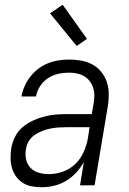

<svg xmlns="http://www.w3.org/2000/svg" viewBox="-20 -778 540 806"><path d="M154 8Q133 8 112.5 4Q92 0 75.5 -10.5Q59 -21 47.5 -37Q36 -53 30.5 -72Q25 -91 24.5 -112Q24 -133 27 -154Q31 -178 42 -201.5Q53 -225 73 -242.5Q93 -260 116.5 -271Q140 -282 164.5 -288.5Q189 -295 213 -297Q237 -299 262 -299H365L373 -343Q376 -360 376 -377Q376 -394 371 -409.5Q366 -425 356.5 -437.5Q347 -450 333.5 -458Q320 -466 303.5 -469.5Q287 -473 270 -473Q247 -473 224.5 -468Q202 -463 182 -450Q162 -437 148.5 -416.5Q135 -396 131 -373H70Q74 -395 83.5 -416.5Q93 -438 107.5 -456.5Q122 -475 141 -489.5Q160 -504 181.5 -512.5Q203 -521 225.5 -524.5Q248 -528 270 -528Q296 -528 321 -523.5Q346 -519 367.5 -507.5Q389 -496 404.5 -477Q420 -458 428 -435Q436 -412 436.5 -386Q437 -360 433 -334L377 0H316L332 -98Q319 -74 299.5 -53Q280 -32 256 -18Q232 -4 206 2Q180 8 154 8ZM185 -47Q214 -47 244 -57.5Q274 -68 296.5 -90Q319 -112 331.5 -140.5Q344 -169 349 -198L356 -244H262Q244 -244 227 -243Q210 -242 192.5 -238.5Q175 -235 158 -228.5Q141 -222 125.5 -211.5Q110 -201 100.5 -185Q91 -169 89 -152Q85 -130 89.5 -109Q94 -88 108 -73.5Q122 -59 142.5 -53Q163 -47 185 -47ZM302 -585 190 -722 243 -758 345 -615Z"/></svg>

Font: Iosevka SS04 Light Oblique
Style: Regular
Weight: 300
Italic angle: -9°
Monospace: yes
Designer: Belleve Invis
Foundry: Belleve Invis
Version: Version 19.0.0; ttfautohint (v1.8.4)